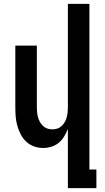

<svg xmlns="http://www.w3.org/2000/svg" viewBox="-20 -755 540 990"><path d="M330 215V-90Q322 -70 310.5 -51Q299 -32 282.5 -18.5Q266 -5 245 1.5Q224 8 202 8Q178 8 155.5 0Q133 -8 115.5 -24.5Q98 -41 87 -62Q76 -83 69.5 -106Q63 -129 61 -152.5Q59 -176 59 -200V-520H170V-200Q170 -187 171.5 -174Q173 -161 176.5 -148.5Q180 -136 186.5 -125Q193 -114 202.5 -105Q212 -96 224.5 -92Q237 -88 250 -88Q263 -88 275.5 -92Q288 -96 297.5 -105Q307 -114 313.5 -125Q320 -136 323.5 -148.5Q327 -161 328.5 -174Q330 -187 330 -200V-735H441V119H477V215Z"/></svg>

Font: Moesevka
Style: Bold
Weight: 700
Monospace: yes
Designer: Belleve Invis
Foundry: Belleve Invis
Version: Version 32.5.0; ttfautohint (v1.8.4)